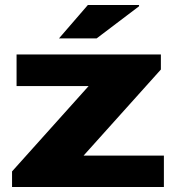

<svg xmlns="http://www.w3.org/2000/svg" viewBox="-20 -745 700 765"><path d="M215 -592 330 -725H534V-720L365 -592ZM28 0V-62L333 -402H46V-528H621V-468L313 -125H633V0Z"/></svg>

Font: Archivo Expanded ExtraBold
Style: Regular
Weight: 800
Width: 7
Designer: Hector Gatti
Foundry: Omnibus-Type
Version: Version 2.001; ttfautohint (v1.8.3)